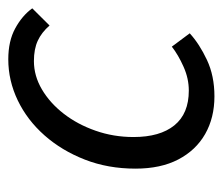

<svg xmlns="http://www.w3.org/2000/svg" viewBox="-58 -480 550 475"><g transform="rotate(-90 217.5 -243.0)"><path d="M216.1 12Q163.3 12 123 -10.9Q82.8 -33.8 60 -77.4Q37.3 -120.9 37.3 -183.4Q37.3 -251.3 59.6 -308.5Q81.9 -365.7 119.6 -408.4Q157.3 -451.1 206.2 -474.6Q255.1 -498 307.8 -498Q352.9 -498 384.2 -480.9Q415.6 -463.9 433.9 -438.7L391.4 -395.9Q374.3 -415.6 353.7 -425.1Q333.2 -434.6 303.4 -434.6Q266.9 -434.6 233.3 -414.8Q199.8 -395.1 173.3 -361Q146.8 -326.9 131.2 -282.3Q115.5 -237.8 115.5 -188.1Q115.5 -122.7 144.4 -87.1Q173.3 -51.4 230.4 -51.4Q260.5 -51.4 289.6 -64.5Q318.8 -77.5 339.1 -93.4L372.1 -49.1Q345.7 -25 306.2 -6.5Q266.8 12 216.1 12Z"/></g></svg>

Font: Source Sans 3
Style: Italic
Weight: 200
Italic angle: -11°
Designer: Paul D. Hunt
Foundry: Adobe
Version: Version 3.046;hotconv 1.0.118;makeotfexe 2.5.65603